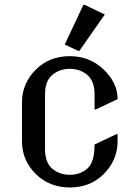

<svg xmlns="http://www.w3.org/2000/svg" viewBox="-20 -785 592 814"><path d="M478.5 -216.3V-185.5Q478.5 -105 418 -45.4Q361.3 9.8 275.9 9.8Q191.4 9.8 133.8 -45.4Q73.2 -104 73.2 -185.5V-351.6Q73.2 -432.6 133.8 -491.7Q190.4 -546.9 275.9 -546.9Q359.4 -546.9 418 -491.7Q478.5 -434.6 478.5 -365.7V-364.7L385.7 -320.8H380.9V-384.8Q380.9 -440.4 350.6 -466.8Q319.8 -493.2 275.9 -493.2Q231.9 -493.2 201.2 -466.8Q170.9 -441.4 170.9 -384.8V-152.3Q170.9 -96.2 201.4 -70.1Q231.9 -43.9 275.9 -43.9Q319.8 -43.9 350.3 -70.3Q380.9 -96.7 380.9 -172.4L473.6 -216.3ZM333.5 -764.6H338.4L424.3 -723.6L316.4 -569.3H311.5L254.4 -596.2Z"/></svg>

Font: Nova Slim
Style: Book
Weight: 400
Version: Version 2.000